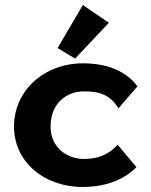

<svg xmlns="http://www.w3.org/2000/svg" viewBox="-20 -735 603 767"><path d="M280 -501 415 -644 311 -715 210 -543ZM311 12C386 12 468 -9 525 -67L450 -157C410 -112 362 -100 316 -100C247 -100 182 -146 182 -229C182 -322 245 -370 316 -370C378 -370 421 -356 453 -302L529 -390C486 -449 411 -482 312 -482C155 -482 36 -372 36 -230C36 -88 156 12 311 12Z"/></svg>

Font: Inconsolata SemiExpanded Black
Style: Regular
Weight: 900
Width: 6
Monospace: yes
Designer: Raph Levien, Cyreal, Brenton Simpson
Foundry: Raph Levien, Cyreal, Google
Version: Version 3.100